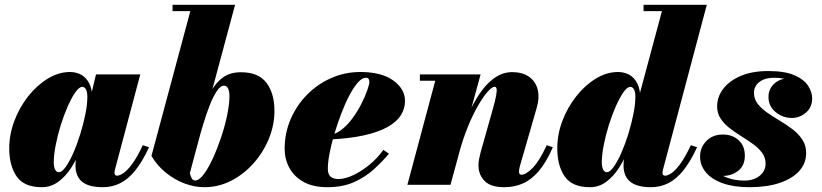

<svg xmlns="http://www.w3.org/2000/svg" viewBox="-20 -770 3424 800"><path d="M154 10Q80.5 10 49.5 -34.8Q18.5 -79.5 18.5 -152.5Q18.5 -210 39.8 -266.2Q61 -322.5 97.2 -368.5Q133.5 -414.5 178.8 -442.2Q224 -470 272 -470Q296.5 -470 317.5 -459Q338.5 -448 351.5 -423.2Q364.5 -398.5 364.5 -358.5Q364.5 -343 359.5 -310Q354.5 -277 344 -235.2Q333.5 -193.5 316.8 -150.5Q300 -107.5 276.8 -71.2Q253.5 -35 222.8 -12.5Q192 10 154 10ZM225.5 -52.5Q238 -52.5 253.8 -74.5Q269.5 -96.5 285.2 -132.2Q301 -168 314.2 -210.5Q327.5 -253 335.8 -294.2Q344 -335.5 344 -368Q344 -380 341.5 -389Q339 -398 334.2 -403Q329.5 -408 323 -408Q310 -408 294.2 -385.8Q278.5 -363.5 262.5 -327.2Q246.5 -291 233.2 -248.8Q220 -206.5 212 -165.2Q204 -124 204 -92.5Q204 -76 209.2 -64.2Q214.5 -52.5 225.5 -52.5ZM409 10Q349.5 10 322 -12.8Q294.5 -35.5 294.5 -81Q294.5 -90.5 295.2 -97.8Q296 -105 297 -110L313 -183L340 -264.5L354.5 -353.5L380 -460H564.5L459 -63.5Q457 -56 457 -49Q457 -44.5 459.8 -41.2Q462.5 -38 468 -38Q478 -38 494 -48.5Q510 -59 530.5 -86.5Q551 -114 575 -165L601 -156.5Q573.5 -97 544 -60.2Q514.5 -23.5 481 -6.8Q447.5 10 409 10Z M831.5 10Q791 10 749.8 -5.2Q708.5 -20.5 672.2 -49.5Q636 -78.5 611 -120L773 -723.5H699V-750H959.5L771 -48.5Q773.5 -37.5 778.5 -27.8Q783.5 -18 793 -18Q809.5 -18 828.8 -43.5Q848 -69 866.8 -109.8Q885.5 -150.5 901.5 -198.2Q917.5 -246 926.8 -291.5Q936 -337 936 -370.5Q936 -388.5 930.5 -400.8Q925 -413 913.5 -413Q898.5 -413 883.2 -390.2Q868 -367.5 854 -331.8Q840 -296 827.8 -255.8Q815.5 -215.5 806 -180H782.5Q803.5 -246.5 821.2 -299.8Q839 -353 860.2 -390.8Q881.5 -428.5 911 -448.8Q940.5 -469 984 -469Q1057 -469 1090.2 -425Q1123.5 -381 1123.5 -307.5Q1123.5 -249 1100.5 -192.5Q1077.5 -136 1037 -90.2Q996.5 -44.5 943.8 -17.2Q891 10 831.5 10Z M1344.5 10Q1284 10 1244.5 -12.2Q1205 -34.5 1185.5 -71Q1166 -107.5 1166 -150Q1166 -215.5 1191 -273.5Q1216 -331.5 1259.8 -375.8Q1303.5 -420 1360.5 -445Q1417.5 -470 1481.5 -470Q1569.5 -470 1618.5 -434.8Q1667.5 -399.5 1667.5 -349Q1667.5 -317 1650 -289.5Q1632.5 -262 1594.8 -240.8Q1557 -219.5 1496.2 -206Q1435.5 -192.5 1348.5 -188.5V-207.5Q1376.5 -209 1402.2 -228.8Q1428 -248.5 1449.2 -277.8Q1470.5 -307 1486 -337.8Q1501.5 -368.5 1510.2 -393.5Q1519 -418.5 1519 -428.5Q1519 -436.5 1516 -441.2Q1513 -446 1504 -446Q1488.5 -446 1470.8 -425.8Q1453 -405.5 1435.2 -371.5Q1417.5 -337.5 1401.8 -296.2Q1386 -255 1373.2 -212.2Q1360.5 -169.5 1353.2 -131.5Q1346 -93.5 1346 -67Q1346 -43 1358 -33.5Q1370 -24 1390 -24Q1416.5 -24 1450.2 -39.5Q1484 -55 1517.8 -82.2Q1551.5 -109.5 1577.5 -145.5L1600.5 -129.5Q1573.5 -97 1538 -64.8Q1502.5 -32.5 1455.2 -11.2Q1408 10 1344.5 10Z M2081 10Q2024.5 10 1999 -16.2Q1973.5 -42.5 1973.5 -82Q1973.5 -93.5 1976.5 -109Q1979.5 -124.5 1983 -137L2033 -314Q2044 -353 2047.5 -373.5Q2051 -394 2048.8 -401.2Q2046.5 -408.5 2041 -408.5Q2030.5 -408.5 2012.2 -388.2Q1994 -368 1972.5 -331Q1951 -294 1930.2 -243.5Q1909.5 -193 1893 -133H1876.5Q1888.5 -178.5 1905 -226Q1921.5 -273.5 1942.5 -317Q1963.5 -360.5 1989.5 -395Q2015.5 -429.5 2046.8 -449.5Q2078 -469.5 2114.5 -469.5Q2156 -469.5 2183.5 -450.8Q2211 -432 2220 -398.2Q2229 -364.5 2216 -319.5L2146 -77Q2145 -73.5 2143.8 -67.2Q2142.5 -61 2142.5 -57Q2142.5 -48.5 2145 -45.2Q2147.5 -42 2152.5 -42Q2172 -42 2200.2 -71.2Q2228.5 -100.5 2258 -165L2283.5 -156.5Q2256 -93.5 2225 -57.2Q2194 -21 2158.5 -5.5Q2123 10 2081 10ZM1677.5 0 1793.5 -433.5H1729.5V-460H1982.5L1857 0Z M2692.5 10Q2634 10 2606 -12.8Q2578 -35.5 2578 -81Q2578 -87 2578.5 -94.8Q2579 -102.5 2580.5 -110L2596.5 -183L2631 -264.5V-325L2738 -723.5H2661.5V-750H2925L2742.5 -63.5Q2740.5 -56 2740.5 -49Q2740.5 -44 2743.2 -41Q2746 -38 2751.5 -38Q2762 -38 2777.8 -48.5Q2793.5 -59 2814 -86.5Q2834.5 -114 2858.5 -165L2884.5 -156.5Q2857 -97 2827.5 -60.2Q2798 -23.5 2764.5 -6.8Q2731 10 2692.5 10ZM2438 10Q2364 10 2333 -34.8Q2302 -79.5 2302 -152.5Q2302 -210 2323.2 -266.2Q2344.5 -322.5 2380.8 -368.5Q2417 -414.5 2462.2 -442.2Q2507.5 -470 2555.5 -470Q2580 -470 2601 -459Q2622 -448 2635 -423.2Q2648 -398.5 2648 -358.5Q2648 -344 2643 -311.2Q2638 -278.5 2627.5 -237Q2617 -195.5 2600.2 -152.2Q2583.5 -109 2560.2 -72.2Q2537 -35.5 2506.5 -12.8Q2476 10 2438 10ZM2509 -52.5Q2521.5 -52.5 2537.2 -74.8Q2553 -97 2568.8 -132.8Q2584.5 -168.5 2597.8 -211Q2611 -253.5 2619.2 -295Q2627.5 -336.5 2627.5 -368.5Q2627.5 -380 2625 -389Q2622.5 -398 2617.8 -403Q2613 -408 2606.5 -408Q2593.5 -408 2577.8 -385.8Q2562 -363.5 2546 -327.2Q2530 -291 2516.8 -248.8Q2503.5 -206.5 2495.5 -165.2Q2487.5 -124 2487.5 -92.5Q2487.5 -76 2492.8 -64.2Q2498 -52.5 2509 -52.5Z M3102.5 10Q3038 10 2992 -6.2Q2946 -22.5 2921.5 -51.5Q2897 -80.5 2897 -117.5Q2897 -155.5 2923.2 -182.5Q2949.5 -209.5 2992 -209.5Q3031.5 -209.5 3057.5 -186Q3083.5 -162.5 3083.5 -121.5Q3083.5 -80 3056 -58.5Q3028.5 -37 2991 -37Q2965.5 -37 2944.2 -49.8Q2923 -62.5 2910.5 -81Q2898 -99.5 2898 -117.5H2935Q2935 -88.5 2954.8 -65.8Q2974.5 -43 3008 -30.2Q3041.5 -17.5 3082 -17.5Q3107.5 -17.5 3127.2 -26.5Q3147 -35.5 3158.5 -51.5Q3170 -67.5 3170 -88Q3170 -113.5 3155.5 -133.2Q3141 -153 3118 -169.5Q3095 -186 3069 -202.2Q3043 -218.5 3020 -236.2Q2997 -254 2982.5 -276Q2968 -298 2968 -327Q2968 -366.5 2993.5 -400Q3019 -433.5 3066.8 -453.8Q3114.5 -474 3181 -474Q3250 -474 3290 -456.5Q3330 -439 3347 -412.8Q3364 -386.5 3364 -360.5Q3364 -322.5 3337.8 -300.5Q3311.5 -278.5 3279 -278.5Q3242 -278.5 3212 -302.8Q3182 -327 3182 -366.5Q3182 -399 3205.8 -421.2Q3229.5 -443.5 3269 -443.5Q3306.5 -443.5 3334.8 -420.8Q3363 -398 3363 -360.5H3331Q3331 -380 3316.2 -399.8Q3301.5 -419.5 3273.8 -432.8Q3246 -446 3206 -446Q3178 -446 3159.2 -437.5Q3140.5 -429 3131 -414.8Q3121.5 -400.5 3121.5 -383.5Q3121.5 -357.5 3137.2 -337.2Q3153 -317 3177.8 -300Q3202.5 -283 3230.2 -266.5Q3258 -250 3282.8 -231Q3307.5 -212 3323.2 -188Q3339 -164 3339 -132Q3339 -90 3310.5 -58Q3282 -26 3229 -8Q3176 10 3102.5 10Z"/></svg>

Font: Bodoni Moda 9pt Black
Style: Italic
Weight: 900
Italic angle: -13°
Designer: Owen Earl
Foundry: indestructible type
Version: Version 2.004